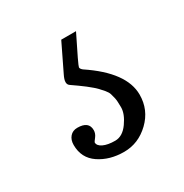

<svg xmlns="http://www.w3.org/2000/svg" viewBox="-79 -94 378 394"><g transform="rotate(-30 110.5 103.0)"><path d="M139 108Q129 96 121 89.5Q113 83 110 80.5Q107 78 96.5 70.5Q86 63 81.5 60Q77 57 77 51Q77 45 82 35L113 -29H148Q116 35 116 38.5Q116 42 121 46Q196 96 196 149Q196 185 170 210Q144 235 110 235Q76 235 51.5 218.5Q27 202 27 171Q27 159 33.5 151.5Q40 144 51 144Q78 144 78 165Q78 173 72.5 180Q67 187 67 188Q67 196 77.5 201Q88 206 105.5 206Q123 206 136.5 187Q150 168 150 152.5Q150 137 148.5 130.5Q147 124 145.5 119Q144 114 139 108Z"/></g></svg>

Font: Esteban
Style: Regular
Weight: 400
Designer: Angelica Diaz Rivera
Foundry: Angelica Diaz Rivera
Version: Version 1.002